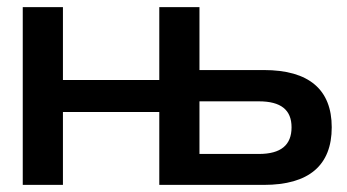

<svg xmlns="http://www.w3.org/2000/svg" viewBox="-20 -520 977 540"><path d="M44 0H157V-205H428V0H722C849 0 913 -55 913 -162C913 -268 849 -323 722 -323H541V-500H428V-295H157V-500H44ZM541 -87V-235H708C770 -235 800 -211 800 -162C800 -112 770 -87 708 -87Z"/></svg>

Font: LT Wave Medium
Style: Regular
Weight: 500
Designer: Daniel Lyons
Version: Version 2.5 (Glyphs App)